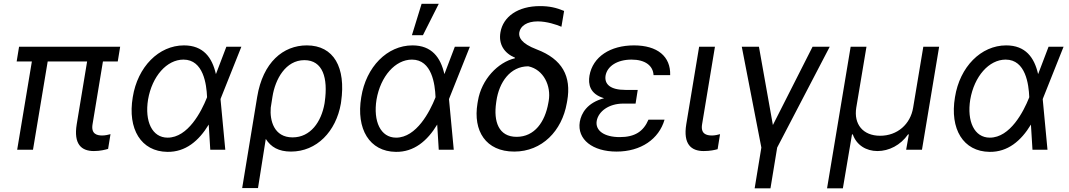

<svg xmlns="http://www.w3.org/2000/svg" viewBox="-20 -793 5665 1017"><path d="M616.5 -545.5H81L68.2 -467.3H148.8L71 0H154.8L232.6 -467.3H441.4L386.4 -134.9C369.3 -29.8 410.5 7.1 477.3 7.1C511.4 7.1 536.9 0 552.6 -4.3L565.3 -82.4C555.4 -79.5 536.9 -75.3 521.3 -75.3C492.9 -75.3 461.6 -83.8 470.2 -134.9L525.2 -467.3H603.7Z M866.5 11.4C962.4 12.8 1033 -46.2 1085.6 -133.2L1093.8 0H1173.3L1148.1 -267.4L1149.1 -271.3L1258.5 -545.5H1179L1125.7 -405.5L1123.6 -400.6C1103.7 -488.6 1056.8 -552.6 954.5 -552.6C821 -552.6 708.8 -438.9 683.2 -278.4C654.8 -109.4 727.3 9.9 866.5 11.4ZM764.2 -265.6C785.5 -389.2 863.6 -477.3 951.7 -477.3C1058.2 -477.3 1073.9 -345.2 1076.7 -279.8V-278.1L1075.3 -274.1C1046.9 -203.1 975.9 -63.9 867.9 -63.9C785.5 -63.9 745.7 -150.6 764.2 -265.6Z M1342.3 -279.8 1262.8 203.1H1346.6L1387.8 -57.2C1414.8 -14.2 1456 9.9 1521.3 9.9C1657.7 9.9 1759.9 -96.6 1785.5 -244.3L1786.9 -254.3C1812.9 -435 1748.6 -552.6 1605.1 -552.6C1480.1 -552.6 1372.5 -463.1 1342.3 -279.8ZM1414.1 -222.7 1423.3 -281.2C1437.9 -373.6 1492.9 -474.4 1592.3 -474.4C1690.3 -474.4 1718 -379.6 1700.3 -254.3L1698.9 -244.3C1681.8 -147.7 1625 -65.3 1529.8 -65.3C1430.8 -65.3 1408.4 -155.2 1414.1 -222.7Z M2076.7 11.4C2172.6 12.8 2243.3 -46.2 2295.8 -133.2L2304 0H2383.5L2358.3 -267.4L2359.4 -271.3L2468.8 -545.5H2389.2L2335.9 -405.5L2333.8 -400.6C2313.9 -488.6 2267 -552.6 2164.8 -552.6C2031.2 -552.6 1919 -438.9 1893.5 -278.4C1865.1 -109.4 1937.5 9.9 2076.7 11.4ZM1974.4 -265.6C1995.7 -389.2 2073.9 -477.3 2161.9 -477.3C2268.5 -477.3 2284.1 -345.2 2286.9 -279.8V-278.1L2285.5 -274.1C2257.1 -203.1 2186.1 -63.9 2078.1 -63.9C1995.7 -63.9 1956 -150.6 1974.4 -265.6ZM2161.9 -606.5H2220.2L2304 -772.7H2213.1Z M2630.7 -621.4C2620 -558.2 2650.9 -511.4 2708.1 -487.2L2707.4 -484.4C2617.5 -463.1 2530.2 -372.5 2511.4 -258.5L2509.2 -245.7C2484.7 -99.4 2553.3 9.9 2703.8 9.9C2851.6 9.9 2956.7 -100.5 2982.2 -246.4L2984.4 -258.5C3007.5 -388.8 2958.5 -479.8 2823.2 -531.2C2739 -563.2 2726.2 -596.6 2730.8 -622.2C2736.9 -655.5 2771.3 -679.7 2828.1 -679.7C2876.4 -679.7 2927.6 -662.6 2953.8 -651.3L2968 -735.1C2926.8 -752.1 2891.3 -760.7 2840.2 -760.7C2723.7 -760.7 2644.9 -705.3 2630.7 -621.4ZM2608 -248.6 2609.4 -258.5C2623.6 -356.9 2682.2 -441.8 2778.4 -441.8C2859.7 -424.7 2900.2 -337.7 2886.4 -258.5L2884.2 -246.4C2866.8 -148.1 2812.1 -68.2 2716.6 -68.2C2620.4 -68.2 2593.8 -150.2 2608 -248.6Z M3358 -316.8H3292.6C3213.4 -316.8 3180.8 -346.6 3187.5 -392C3196.4 -443.2 3250.4 -477.3 3325.3 -477.3C3398.1 -477.3 3439.3 -444.6 3441.8 -394.9H3529.8C3533 -494.3 3462 -552.6 3338.1 -552.6C3213.4 -552.6 3119.7 -492.9 3102.3 -392C3095.2 -348 3103 -295.5 3179.7 -272.7C3089.5 -248.9 3058.9 -192.5 3051.1 -147.7C3035.9 -54 3119.7 9.9 3245.7 9.9C3375.4 9.9 3470.5 -56.8 3500 -159.1H3414.8C3388.1 -96.6 3342.7 -66.8 3262.8 -66.8C3180.8 -66.8 3132.5 -100.9 3140.6 -152C3149.5 -203.1 3204.9 -244.3 3281.2 -244.3H3346.6Z M3683.2 -545.5 3615.1 -134.9C3598 -29.8 3640.6 7.1 3707.4 7.1C3741.5 7.1 3765.6 1.4 3781.2 -2.8L3794 -82.4C3785.5 -79.5 3765.6 -75.3 3751.4 -75.3C3721.6 -75.3 3690.3 -83.8 3698.9 -134.9L3767 -545.5Z M3909.1 -545.5 4012.8 -11.4 3977.3 204.5H4061.1L4096.6 -11.4L4375 -545.5H4284.1L4073.9 -130.7L4000 -545.5Z M4360.8 204.5H4444.6L4492.9 -81H4497.2C4517 -24.1 4568.2 7.1 4627.8 7.1C4688.9 7.1 4750 -24.1 4789.8 -81H4794L4779.8 0H4863.6L4954.5 -545.5H4870.7L4816.8 -223C4802.6 -134.9 4733 -73.9 4642 -73.9C4551.1 -73.9 4501.4 -134.9 4515.6 -223L4569.6 -545.5H4485.8Z M5221.6 11.4C5317.5 12.8 5388.1 -46.2 5440.7 -133.2L5448.9 0H5528.4L5503.2 -267.4L5504.3 -271.3L5613.6 -545.5H5534.1L5480.8 -405.5L5478.7 -400.6C5458.8 -488.6 5411.9 -552.6 5309.7 -552.6C5176.1 -552.6 5063.9 -438.9 5038.4 -278.4C5009.9 -109.4 5082.4 9.9 5221.6 11.4ZM5119.3 -265.6C5140.6 -389.2 5218.7 -477.3 5306.8 -477.3C5413.4 -477.3 5429 -345.2 5431.8 -279.8V-278.1L5430.4 -274.1C5402 -203.1 5331 -63.9 5223 -63.9C5140.6 -63.9 5100.9 -150.6 5119.3 -265.6Z"/></svg>

Font: Margiela Sans
Style: Italic
Weight: 400
Italic angle: -9.39999°
Designer: Stefan Endress, Andreas Faust
Version: Version 1.100;FEAKit 1.0